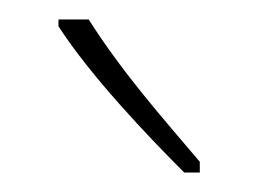

<svg xmlns="http://www.w3.org/2000/svg" viewBox="-20 -783 265 197"><path d="M71 -763H40V-756C73 -705 131 -644 169 -606H185V-617C146 -663 106 -708 71 -763Z"/></svg>

Font: Noto Sans Tamil ExtraCondensed Thin
Style: Regular
Weight: 100
Width: 2
Designer: Jelle Bosma - Monotype Design Team
Foundry: Monotype Imaging Inc.
Version: Version 2.004